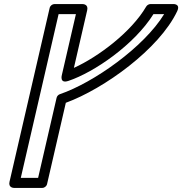

<svg xmlns="http://www.w3.org/2000/svg" viewBox="-20 -905 902 950"><path d="M318.4 -504.7C445.7 -547.3 644.3 -683.3 739.2 -835H792.1C692.6 -671.9 442.7 -495.8 276.3 -439C268.2 -436.2 261.9 -429.2 260 -421L168.6 -25H82.9L269.9 -835H355.6L286.1 -534C286.1 -534 273.1 -489.5 318.4 -504.7ZM345.6 -569.1 411.4 -854.4C418 -883 393.2 -885 387 -885H250C239.3 -885 228.4 -877.2 225.7 -865.6L27.1 -5.6C20.5 23 45.4 25 51.5 25H188.5C199.3 25 210.2 17.2 212.9 5.6L305.7 -396.4C495.1 -465.8 767.9 -662.4 856.6 -849.3C875.4 -888.8 834 -885 834 -885H725C717.6 -885 708.1 -880.5 703.4 -872.6C630.2 -746.7 466.1 -623.6 345.6 -569.1Z"/></svg>

Font: Stormning Aesir
Style: Regular
Weight: 400
Designer: Robert Jablonski, Mew Too
Foundry: Cannot Into Space Fonts
Version: Version 0.90